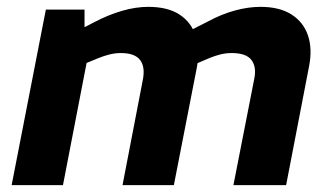

<svg xmlns="http://www.w3.org/2000/svg" viewBox="-20 -541 963 561"><path d="M14 0 114 -513H227V-425L193 -444L255 -476Q297 -498 337 -509.5Q377 -521 413 -521Q470 -521 504.5 -498.5Q539 -476 552 -435.5Q565 -395 555 -343L488 0H338L397 -306Q405 -345 389.5 -365.5Q374 -386 333 -386Q317 -386 300.5 -382Q284 -378 267 -371L233 -357L164 0ZM662 0 723 -311Q730 -346 714.5 -366Q699 -386 657 -386Q640 -386 624 -382Q608 -378 591 -371L549 -353L520 -444L589 -479Q628 -500 667 -510.5Q706 -521 741 -521Q797 -521 832 -498.5Q867 -476 880 -437Q893 -398 883 -347L816 0Z"/></svg>

Font: REM SemiBold
Style: Italic
Weight: 600
Italic angle: -11°
Designer: Octavio Pardo
Foundry: Ashler Design
Version: Version 1.005;gftools[0.9.28]